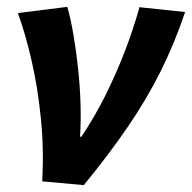

<svg xmlns="http://www.w3.org/2000/svg" viewBox="-20 -528 559 559"><path d="M103 0Q108 -94 99 -183.5Q90 -273 72 -351.5Q54 -430 32 -490L176 -508Q186 -473 194 -426Q202 -379 207.5 -327Q213 -275 214.5 -224.5Q216 -174 213 -130H217Q256 -188 287.5 -251.5Q319 -315 344 -380Q369 -445 386 -507L519 -493Q488 -401 447.5 -320Q407 -239 352 -158.5Q297 -78 224 11Z"/></svg>

Font: Source Sans 3
Style: Bold Italic
Weight: 700
Italic angle: -11°
Designer: Paul D. Hunt
Foundry: Adobe
Version: Version 3.052;hotconv 1.1.0;makeotfexe 2.6.0